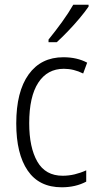

<svg xmlns="http://www.w3.org/2000/svg" viewBox="-20 -785 414 815"><path d="M242 10Q146 10 97.5 -61Q49 -132 49 -261Q49 -396 101.5 -469Q154 -542 249 -542Q307 -542 350 -519L333 -473Q293 -493 251 -493Q181 -493 142.5 -434Q104 -375 104 -262Q104 -159 138.5 -99Q173 -39 246 -39Q272 -39 297 -45Q322 -51 346 -62V-14Q301 10 242 10ZM356 -757Q341 -735 317.5 -707Q294 -679 268 -652Q242 -625 221 -606H186V-617Q216 -654 243.5 -692Q271 -730 291 -765H356Z"/></svg>

Font: Noto Sans Tamil Condensed Light
Style: Regular
Weight: 300
Width: 3
Designer: Jelle Bosma - Monotype Design Team
Foundry: Monotype Imaging Inc.
Version: Version 2.004; ttfautohint (v1.8.4.7-5d5b)